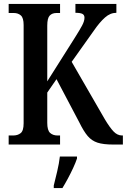

<svg xmlns="http://www.w3.org/2000/svg" viewBox="-20 -734 644 975"><path d="M24 0V-46H47Q70 -46 85 -58Q100 -70 100 -108V-607Q100 -643 86 -655.5Q72 -668 50 -668H24V-714H285V-668H267Q245 -668 232.5 -655Q220 -642 220 -604V-321L361 -544Q385 -582 397 -604.5Q409 -627 409 -644Q409 -658 398.5 -663.5Q388 -669 363 -669V-714H571V-669Q540 -669 513 -645Q486 -621 457 -579L344 -420L512 -129Q537 -87 556.5 -66.5Q576 -46 600 -46H604V0H555Q505 0 475.5 -9.5Q446 -19 425.5 -43Q405 -67 383 -112L267 -332L220 -264V-110Q220 -72 234.5 -59Q249 -46 272 -46H285V0ZM253 208Q261 176 270.5 136Q280 96 284 61H371V71Q364 92 351.5 119Q339 146 324.5 173Q310 200 297 221H253Z"/></svg>

Font: Noto Serif Myanmar ExtraCondensed SemiBold
Style: Regular
Weight: 600
Width: 2
Designer: Ben Mitchell and the Monotype Design Team
Foundry: Monotype Imaging Inc.
Version: Version 2.106; ttfautohint (v1.8.4.7-5d5b)